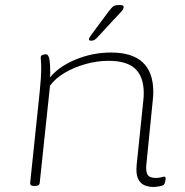

<svg xmlns="http://www.w3.org/2000/svg" viewBox="-20 -738 737 764"><path d="M589 6Q573 6 556 -0.5Q539 -7 529.5 -26.5Q520 -46 524 -84L550 -335Q551 -343 551.5 -351.5Q552 -360 552 -367Q552 -432 518.5 -464Q485 -496 412 -496Q366 -496 320 -483Q274 -470 237 -448Q200 -426 179 -397L138 -10Q137 2 119 2H115Q99 2 100 -10L138 -373Q141 -402 142.5 -425.5Q144 -449 144 -461Q144 -482 143 -494Q142 -506 142 -509Q142 -517 149.5 -519.5Q157 -522 162 -522Q173 -522 176.5 -502.5Q180 -483 180 -447Q180 -437 179 -430Q215 -474 282 -501.5Q349 -529 422 -529Q590 -529 590 -372Q590 -365 589.5 -356.5Q589 -348 588 -340L562 -80Q560 -55 567.5 -42.5Q575 -30 600 -30Q614 -30 621.5 -32.5Q629 -35 634 -35Q639 -35 639 -28Q639 -21 637 -13.5Q635 -6 632 -3Q628 1 614 3.5Q600 6 589 6ZM342 -576Q334 -576 334 -582Q334 -586 339.5 -594Q345 -602 354 -614L412 -692Q425 -709 432 -713.5Q439 -718 455 -718Q466 -718 469 -716Q472 -714 472 -710Q472 -702 462 -691Q452 -680 432 -659L372 -594Q362 -583 356.5 -579.5Q351 -576 342 -576Z"/></svg>

Font: Asap Expanded Expanded Thin
Style: Italic
Weight: 100
Width: 7
Italic angle: -6°
Designer: Pablo Cosgaya
Foundry: Omnibus-Type
Version: Version 3.001; ttfautohint (v1.8.4.7-5d5b)